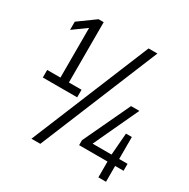

<svg xmlns="http://www.w3.org/2000/svg" viewBox="-191 -986 1212 1230"><g transform="rotate(30 414.5 -371.0)"><path d="M68.5 -308V-364H166.5V-731.5L67 -659.5V-720L191 -810H229V-364H322.5V-308ZM201.5 68 562 -808H627.5L267 68ZM486.5 -49V-85.5L649.5 -432H711L556.5 -100.5H696.5L709.5 -263H753V-100.5H815V-49H753V68H696.5V-49Z"/></g></svg>

Font: Encode Sans Condensed Condensed
Style: Regular
Weight: 400
Width: 3
Designer: Multiple Designers
Foundry: Impallari Type
Version: Version 3.000; ttfautohint (v1.8.3) -l 8 -r 50 -G 200 -x 14 